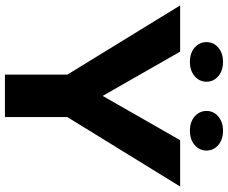

<svg xmlns="http://www.w3.org/2000/svg" viewBox="-93 -832 925 779"><g transform="rotate(90 369.5 -442.5)"><path d="M2 -710.9H189.5L369.1 -396.5L548.8 -710.9H736.8L455.1 -253.4V0H282.7V-253.4ZM231 -884.8Q266.6 -884.8 289.1 -865.7Q311.5 -846.7 311.5 -817.9Q311.5 -789.1 289.1 -769.8Q266.6 -750.5 231 -750.5Q195.3 -750.5 173.1 -769.8Q150.9 -789.1 150.9 -817.9Q150.9 -846.7 173.3 -865.7Q195.8 -884.8 231 -884.8ZM510.3 -884.8Q545.9 -884.8 568.4 -865.7Q590.8 -846.7 590.8 -817.9Q590.8 -789.1 568.4 -769.8Q545.9 -750.5 510.3 -750.5Q474.6 -750.5 452.4 -769.8Q430.2 -789.1 430.2 -817.9Q430.2 -846.7 452.6 -865.7Q475.1 -884.8 510.3 -884.8Z"/></g></svg>

Font: Bert Sans Black
Style: Regular
Weight: 900
Designer: Christian Robertson, Adam Twardoch, & Cristiano Sobral
Foundry: Google
Version: Version 12.135;January 10, 2020;FontCreator 12.0.0.2547 64-b